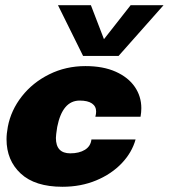

<svg xmlns="http://www.w3.org/2000/svg" viewBox="-20 -705 646 735"><path d="M5 -172Q5 -193 10 -220Q22 -283 63.5 -336Q105 -389 168.5 -420.5Q232 -452 307 -452Q375 -452 423 -430.5Q471 -409 496 -372.5Q521 -336 521 -291Q521 -275 518 -258H345Q348 -269 348 -278Q348 -298 332 -309Q316 -320 285 -320Q219 -320 199 -219Q194 -187 194 -177Q194 -118 249 -118Q283 -118 305 -131.5Q327 -145 330 -171H499Q485 -121 446 -80Q407 -39 348.5 -14.5Q290 10 219 10Q114 10 59.5 -40.5Q5 -91 5 -172ZM202 -685H328L378 -555L480 -685H606L434 -491H298Z"/></svg>

Font: Teachers ExtraBold
Style: Italic
Weight: 800
Designer: Alfredo Marco Pradil & Chank Diesel
Version: Version 0.009